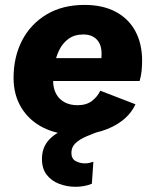

<svg xmlns="http://www.w3.org/2000/svg" viewBox="-20 -529 622 767"><path d="M282.1 9Q208.4 9 152.4 -19.3Q96.4 -47.6 65.3 -98.8Q34.2 -149.9 34.2 -217.7Q34.2 -301.8 68.4 -367.7Q102.7 -433.5 166.3 -471.4Q229.9 -509.4 317.6 -509.4Q390.8 -509.4 442.4 -481.8Q493.9 -454.3 520.8 -404.3Q547.7 -354.3 547.7 -286.4Q547.7 -266.7 545.7 -246Q543.7 -225.4 537.7 -205.4H144.1L143.7 -296.8H427.1L379.8 -271.3Q384.2 -284.6 385 -294.6Q385.8 -304.6 385.8 -313.9Q385.8 -340 376.8 -356.9Q367.7 -373.9 351.6 -382.6Q335.5 -391.3 313.6 -391.3Q277.9 -391.3 254.3 -374.3Q230.7 -357.4 217 -329.8Q203.4 -302.3 197.8 -270.1Q192.2 -238 192.2 -207.9Q192.2 -175.8 204.4 -153.8Q216.6 -131.7 238.5 -120.2Q260.5 -108.7 289.4 -108.7Q325.1 -108.7 347 -125.5Q368.9 -142.2 380.7 -166.6L521.1 -112.4Q503.5 -74.3 468.5 -47.2Q433.4 -20.1 385.8 -5.5Q338.3 9 282.1 9ZM282.6 217.2Q247 217.2 216.1 205.3Q185.2 193.4 166.4 169Q147.6 144.6 147.6 106.2Q147.6 65.2 169.6 36.8Q191.6 8.4 233.1 -9.6Q274.6 -27.6 331.4 -35.6L390 -9.2Q356.6 2.8 328 14.7Q299.4 26.6 282.3 42.3Q265.2 58 265.2 81.8Q265.2 105 282 114.3Q298.8 123.6 319 123.6Q329.2 123.6 337.3 121.6Q345.4 119.6 353 117.2L347 205Q331.6 211.4 314.8 214.3Q298 217.2 282.6 217.2Z"/></svg>

Font: Work Sans
Style: Italic
Weight: 400
Italic angle: -13°
Designer: Wei Huang
Foundry: Wei Huang
Version: Version 2.012